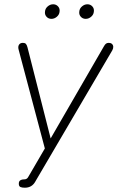

<svg xmlns="http://www.w3.org/2000/svg" viewBox="-20 -690 549 896"><path d="M94 147Q100 147 104.5 144Q109 141 111 137L114 132L195 -7L192 13L67 -458Q63 -472 68.5 -481Q74 -490 87 -490Q96 -490 100.5 -485.5Q105 -481 108 -470L224 -14H199L465 -474Q470 -483 475 -486.5Q480 -490 488 -490Q497 -490 502.5 -485Q508 -480 508.5 -472Q509 -464 504 -455L149 150L145 157Q129 186 96 186Q83 186 76 183Q69 180 68 171Q67 163 69.5 157.5Q72 152 78.5 149.5Q85 147 94 147ZM190 -636Q191 -650 202.5 -660Q214 -670 228 -670Q242 -670 251 -660Q260 -650 258 -636Q257 -622 245.5 -612Q234 -602 220 -602Q206 -602 197 -612Q188 -622 190 -636ZM350 -636Q351 -650 362.5 -660Q374 -670 388 -670Q402 -670 411 -660Q420 -650 418 -636Q417 -622 405.5 -612Q394 -602 380 -602Q366 -602 357 -612Q348 -622 350 -636Z"/></svg>

Font: SN Pro Thin
Style: Italic
Weight: 200
Italic angle: -9°
Designer: Tobias Whetton
Foundry: Supernotes
Version: Version 1.003;Glyphs 3.3 (3324)